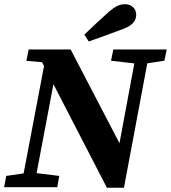

<svg xmlns="http://www.w3.org/2000/svg" viewBox="-29 -893 816 916"><path d="M-9.5 0H244.2L253.8 -53.7L131.7 -68.7H104L0.7 -53.7L-9.5 0ZM71.2 0H132.9L249.1 -613.7L196.1 -657L71.2 0ZM481.1 2.8H562.3L583.1 -129.2L308 -657H107.7L96.8 -602.6L207.2 -593.4L158.5 -621.7L481.1 2.8ZM500.7 -603.3 630.6 -588.3H657.5L755.4 -603.3L766.3 -657H511.5L500.7 -603.3ZM562.3 2.8 686.1 -657H624.2L511.7 -51.8L562.3 2.8ZM373.5 -727.9 394.4 -695.1C449.5 -714.2 504.5 -734.7 559.6 -755.3C610.5 -774.4 620.8 -800.2 620.8 -823C620.8 -848.3 601.6 -872.9 568.9 -872.9C541.7 -872.9 523.8 -865 489.4 -835.9C449.9 -801 411.5 -764.2 373.5 -727.9Z"/></svg>

Font: Source Serif Variable
Style: Italic
Weight: 389
Italic angle: -12°
Designer: Frank Grießhammer
Foundry: Adobe Systems Incorporated
Version: Version 3.001;hotconv 1.0.111;makeotfexe 2.5.65597